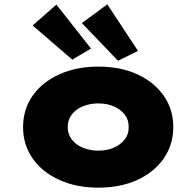

<svg xmlns="http://www.w3.org/2000/svg" viewBox="-20 -852 901 882"><path d="M431 10Q331 10 252.5 -25.5Q174 -61 130 -124Q86 -187 86 -268Q86 -350 130 -412.5Q174 -475 252.5 -510.5Q331 -546 431 -546Q534 -546 611 -510.5Q688 -475 732 -412.5Q776 -350 776 -268Q776 -187 732 -124Q688 -61 611 -25.5Q534 10 431 10ZM432 -160Q471 -160 502.5 -173.5Q534 -187 553 -211.5Q572 -236 571 -268Q572 -301 553 -325.5Q534 -350 502.5 -363.5Q471 -377 432 -377Q393 -377 360.5 -363.5Q328 -350 309.5 -325.5Q291 -301 291 -268Q291 -236 309.5 -211.5Q328 -187 360.5 -173.5Q393 -160 432 -160ZM522 -573 356 -746 473 -832 614 -618ZM312 -578 130 -735 239 -831 398 -629Z"/></svg>

Font: Lexend Giga Black
Style: Regular
Weight: 900
Designer: Bonnie Shaver-Troup, Thomas Jockin
Foundry: Lexend
Version: Version 1.007